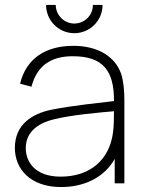

<svg xmlns="http://www.w3.org/2000/svg" viewBox="-20 -740 582 775"><path d="M280 -606C343 -606 394 -657 394 -720H355C355 -679 322 -645 280 -645C239 -645 205 -679 205 -720H166C166 -657 217 -606 280 -606ZM227 15C322.5 15 402 -25.5 443 -98.5V0H482V-338C482 -374 478 -415 469 -442C445 -511 376 -555 276 -555C162 -555 85 -502 61 -402L107 -390C129 -473 183 -513 274 -513C396.5 -513 441 -453.5 440 -332C386 -325.5 272 -314 187 -297C110 -281 40 -238 40 -143C40 -59 101 15 227 15ZM225 -27C118 -27 84 -90 84 -142C84 -216 147 -246 196 -258C270 -276.5 379 -285.5 440 -291C440 -267.5 440 -232 436 -204C421 -93 342 -27 225 -27Z"/></svg>

Font: Hauora ExtraLight
Style: Regular
Weight: 200
Designer: Mikhail Sharanda
Foundry: WCYS & Co.
Version: Version 1.010